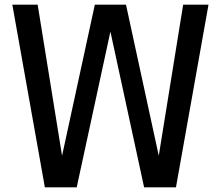

<svg xmlns="http://www.w3.org/2000/svg" viewBox="-20 -800 950 826"><path d="M455 -664 310 6H173L33 -780H142L247 -130L388 -780H522L663 -130L768 -780H877L737 6H600Z"/></svg>

Font: Cooper Hewitt
Style: Regular
Weight: 707
Designer: Village Type and Design LLC
Foundry: Cooper Hewitt Smithsonian Design Museum
Version: 1.000